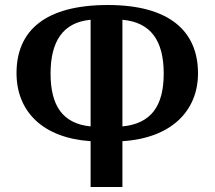

<svg xmlns="http://www.w3.org/2000/svg" viewBox="-20 -747 859 767"><path d="M342 0H469V-183C663 -195 771 -303 771 -454C771 -623 656 -727 411 -727C161 -727 46 -625 46 -455C46 -303 149 -196 342 -183ZM342 -242C231 -253 182 -324 182 -453C182 -581 231 -658 342 -668ZM469 -242V-668C583 -658 634 -584 634 -453C634 -324 584 -253 469 -242Z"/></svg>

Font: Noto Serif Georgian SemiBold
Style: Regular
Weight: 600
Designer: Monotype Design Team, Akaki Razmadze
Foundry: Google LLC
Version: Version 2.003